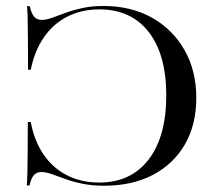

<svg xmlns="http://www.w3.org/2000/svg" viewBox="-20 -602 722 634"><path d="M323.4 11.3Q283.1 11.3 250.8 4.4Q218.5 -2.4 194.4 -11.3Q170.2 -20.2 151.2 -27Q132.3 -33.9 116.9 -33.9Q100.8 -33.9 91.9 -23.8Q83.1 -13.7 77.4 10.5H68.5Q70.2 -11.3 70.6 -37.9Q71 -64.5 71.4 -103.2Q71.8 -141.9 71.8 -199.2H81.5Q93.5 -135.5 124.6 -90.7Q155.6 -46 202.4 -22.6Q249.2 0.8 307.3 0.8Q412.1 0.8 470.6 -75Q529 -150.8 529 -287.1Q529 -421.8 471 -496.4Q412.9 -571 308.1 -571Q250 -571 203.2 -547.6Q156.5 -524.2 125.4 -479.4Q94.4 -434.7 81.5 -371.8H72.6Q72.6 -431.5 72.2 -469.8Q71.8 -508.1 71.4 -534.3Q71 -560.5 69.4 -581.5H78.2Q83.9 -557.3 92.7 -546.8Q101.6 -536.3 117.7 -536.3Q132.3 -536.3 151.6 -543.1Q171 -550 195.6 -559.3Q220.2 -568.5 251.6 -575.4Q283.1 -582.3 321 -582.3Q412.1 -582.3 481 -544Q550 -505.6 589.1 -437.1Q628.2 -368.5 628.2 -279Q628.2 -190.3 590.7 -125.4Q553.2 -60.5 485.1 -24.6Q416.9 11.3 323.4 11.3Z"/></svg>

Font: Playfair 144pt SemiExpanded Medium
Style: Regular
Weight: 500
Width: 6
Designer: Claus Eggers Sørensen
Foundry: Claus Eggers Sørensen
Version: Version 2.203